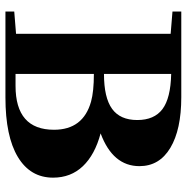

<svg xmlns="http://www.w3.org/2000/svg" viewBox="-10 -694 703 724"><g transform="rotate(90 342.0 -331.5)"><path d="M22.9 0V-33.2L106.9 -40V-623L22.9 -629.9V-663.1H345.7Q468.3 -663.1 537.1 -621.8Q606 -580.6 606 -505.4Q606 -404.8 482.4 -358.9Q563 -337.4 606.2 -292Q649.4 -246.6 649.4 -179.7Q649.4 -93.8 571.5 -46.9Q493.7 0 347.2 0ZM258.3 -371.6Q347.7 -371.6 389.9 -402.1Q432.1 -432.6 432.1 -497.1Q432.1 -561 391.1 -592Q350.1 -623 258.3 -625ZM258.3 -38.1H303.2Q468.8 -38.1 468.8 -183.1Q468.8 -293 362.8 -322.8Q324.2 -333.5 258.3 -333.5Z"/></g></svg>

Font: Elstob 10pt
Style: Bold
Weight: 700
Designer: Peter S. Baker
Version: Version 1.015